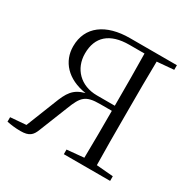

<svg xmlns="http://www.w3.org/2000/svg" viewBox="-164 -879 1030 1042"><g transform="rotate(30 351.5 -358.0)"><path d="M363 0H653V-29L548 -38C546 -136 546 -235 546 -335V-390C546 -490 546 -590 548 -687L653 -696V-725H359C210 -725 114 -657 114 -533C114 -439 179 -364 299 -346C230 -328 208 -291 179 -215L108 -36L10 -28V0C35 5 62 9 96 9C150 9 168 -9 183 -48L254 -226C287 -311 307 -334 397 -334H471C471 -230 471 -134 469 -39L363 -29ZM471 -366H359C256 -366 189 -436 189 -531C189 -635 252 -692 375 -692H469C471 -594 471 -493 471 -366Z"/></g></svg>

Font: Noto Serif CJK TC Light
Style: Regular
Weight: 300
Designer: Ryoko NISHIZUKA 西塚涼子 (kana & ideographs); Frank Grießhammer (Latin, Greek & Cyrillic); Wenlong ZHANG 张文龙 (bopomofo); San
Foundry: Adobe
Version: Version 2.001;hotconv 1.1.0;makeotfexe 2.6.0